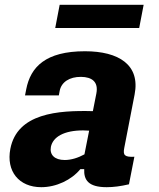

<svg xmlns="http://www.w3.org/2000/svg" viewBox="-20 -766 660 798"><path d="M333 -553C170 -553 107 -488 89 -395L84 -369.5H224.5L228 -388C235 -425 269 -447 317 -446.5C361.5 -446 390 -426.5 380.5 -377.5L366 -304C219.5 -308 51.5 -295 23 -147.5C5 -54.5 58.5 12 151.5 12C214 12 277 -18 314 -63H330C328 -18.5 346.5 12 423.5 12C451.5 12 482 8 516 0L538.5 -114.5C497.5 -112.5 490.5 -121 496.5 -151.5L539.5 -373.5C563.5 -496.5 473.5 -553 333 -553ZM577 -746H228L209.5 -649.5H558.5ZM191.5 -155.5C200 -197 246 -224 325.5 -224L350.5 -223L331 -124.5C304.5 -110 276 -101 249 -101C207 -101 185.5 -122.5 191.5 -155.5Z"/></svg>

Font: Monaspace Neon ExtraBold
Style: Italic
Weight: 800
Italic angle: -11°
Designer: Riley Cran & the Lettermatic Team
Foundry: Lettermatic
Version: Version 1.200 (Monaspace Neon)